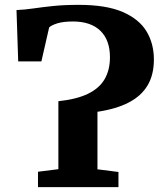

<svg xmlns="http://www.w3.org/2000/svg" viewBox="-20 -771 674 791"><path d="M136.5 0V-63.5L220.5 -74V-354Q296 -362 342.8 -384.8Q389.5 -407.5 411.2 -445.2Q433 -483 433 -535Q433 -605.5 394 -643.8Q355 -682 282 -682.5Q240.5 -682.5 216 -674.8Q191.5 -667 182.5 -658L150.5 -518H55L48 -729.5Q81.5 -731 117.5 -736.2Q153.5 -741.5 198.5 -746.2Q243.5 -751 304.5 -751Q418 -751 485.8 -721.5Q553.5 -692 583.8 -641.5Q614 -591 614 -526Q614 -463 588 -419.2Q562 -375.5 510.5 -348.8Q459 -322 381.5 -310.5V-73.5L468 -62.5V0Z"/></svg>

Font: Merriweather Light 18pt ExtraBold
Style: Regular
Weight: 800
Version: Version 2.100